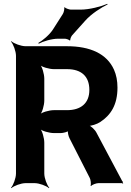

<svg xmlns="http://www.w3.org/2000/svg" viewBox="-20 -951 678 997"><path d="M590 -496C590 -531 584 -562 572 -589C535 -672 448 -711 328 -711H113C89 -711 52 -725 39 -737L37 -735C49 -722 63 -685 63 -661V-50C63 -26 49 11 37 24L39 26C52 14 89 0 113 0H160C184 0 221 14 234 26L236 24C224 11 210 -26 210 -50V-210C210 -234 199 -274 186 -286L184 -284C196 -271 236 -260 260 -260H296C307 -260 333 -266 337 -273L334 -275C329 -268 336 -242 341 -233L446 -27C451 -18 454 6 450 13L453 15C458 8 480 0 491 0H614C615 0 616 2 617 3L620 0C619 -1 617 -2 617 -4C617 -4 618 -5 618 -5C618 -5 617 -9 617 -9C617 -9 616 -10 615 -10L482 -260C474 -277 451 -299 438 -301L437 -298C451 -295 485 -307 500 -317C555 -353 590 -406 590 -496ZM444 -484C444 -414 399 -379 328 -379H260C236 -379 196 -368 184 -355L186 -353C199 -365 210 -405 210 -429V-542C210 -566 199 -606 186 -618L184 -616C196 -603 236 -592 260 -592H328C402 -592 444 -555 444 -484ZM306 -878 255 -798C237 -770 201 -740 179 -728L181 -724C203 -736 248 -750 282 -750H317C323 -750 339 -745 341 -741L345 -742C343 -747 350 -762 354 -767L423 -844C454 -879 507 -913 539 -928L537 -931C505 -917 444 -901 398 -901H348C340 -901 320 -908 316 -913L313 -912C316 -906 311 -885 306 -878Z"/></svg>

Font: Asimov
Style: Edge
Weight: 500
Designer: Google
Version: Version 2.000980: 2014